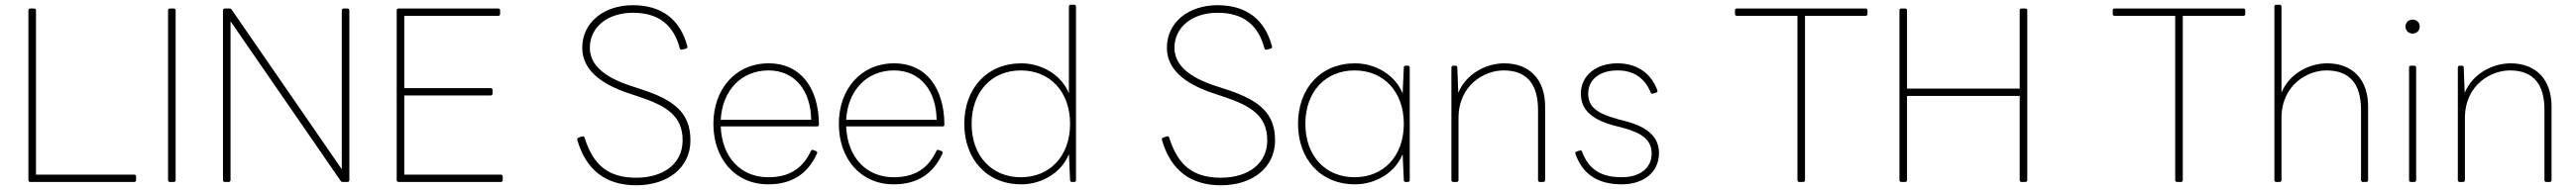

<svg xmlns="http://www.w3.org/2000/svg" viewBox="-20 -770 10885 804"><path d="M547 0C552 0 555 -3 555 -8V-23C555 -28 552 -31 547 -31H132V-726C132 -731 129 -734 124 -734H108C103 -734 100 -731 100 -726V-8C100 -3 103 0 108 0Z M714 0C719 0 722 -3 722 -8V-726C722 -731 719 -734 714 -734H698C693 -734 690 -731 690 -726V-8C690 -3 693 0 698 0Z M946 0C951 0 954 -3 954 -8V-680L1419 -5C1422 -1 1424 0 1428 0H1448C1453 0 1456 -3 1456 -8V-726C1456 -731 1453 -734 1448 -734H1432C1427 -734 1424 -731 1424 -726V-54L959 -729C956 -733 954 -734 950 -734H930C925 -734 922 -731 922 -726V-8C922 -3 925 0 930 0Z M2096 0C2101 0 2104 -3 2104 -8V-23C2104 -28 2101 -31 2096 -31H1688V-366H2053C2058 -366 2061 -369 2061 -374V-389C2061 -394 2058 -397 2053 -397H1688V-703H2085C2090 -703 2093 -706 2093 -711V-726C2093 -731 2090 -734 2085 -734H1664C1659 -734 1656 -731 1656 -726V-8C1656 -3 1659 0 1664 0Z M2668 14C2802 14 2897 -61 2897 -176C2897 -289 2833 -345 2693 -391L2647 -406C2530 -444 2472 -497 2472 -568C2472 -655 2547 -716 2654 -716C2760 -716 2825 -667 2852 -566C2853 -561 2857 -559 2862 -560L2878 -564C2883 -565 2885 -569 2884 -574C2854 -688 2775 -748 2654 -748C2531 -748 2440 -675 2440 -568C2440 -479 2511 -417 2637 -375L2682 -360C2795 -322 2864 -280 2864 -176C2864 -78 2784 -18 2668 -18C2552 -18 2487 -69 2450 -187C2448 -193 2445 -194 2440 -193L2425 -188C2420 -186 2418 -183 2419 -178C2456 -49 2541 14 2668 14Z M3226 10C3325 10 3393 -34 3432 -121C3434 -125 3432 -129 3427 -131L3416 -135C3412 -137 3408 -136 3406 -131C3373 -61 3319 -20 3226 -20C3109 -20 3030 -105 3025 -235H3432C3437 -235 3440 -238 3440 -243C3439 -394 3366 -502 3227 -502C3088 -502 2994 -393 2994 -246C2994 -99 3085 10 3226 10ZM3227 -472C3340 -472 3406 -384 3407 -263H3025C3032 -390 3114 -472 3227 -472Z M3756 10C3855 10 3923 -34 3962 -121C3964 -125 3962 -129 3957 -131L3946 -135C3942 -137 3938 -136 3936 -131C3903 -61 3849 -20 3756 -20C3639 -20 3560 -105 3555 -235H3962C3967 -235 3970 -238 3970 -243C3969 -394 3896 -502 3757 -502C3618 -502 3524 -393 3524 -246C3524 -99 3615 10 3756 10ZM3757 -472C3870 -472 3936 -384 3937 -263H3555C3562 -390 3644 -472 3757 -472Z M4295 10C4383 10 4466 -41 4496 -118L4501 -8C4501 -2 4504 0 4509 0H4518C4523 0 4526 -3 4526 -8V-742C4526 -747 4523 -750 4518 -750H4504C4499 -750 4496 -747 4496 -742V-375C4465 -452 4383 -502 4295 -502C4148 -502 4054 -394 4054 -246C4054 -98 4148 10 4295 10ZM4293 -20C4170 -20 4085 -110 4085 -246C4085 -382 4170 -472 4293 -472C4416 -472 4501 -382 4501 -246C4501 -110 4416 -20 4293 -20Z M5138 14C5272 14 5367 -61 5367 -176C5367 -289 5303 -345 5163 -391L5117 -406C5000 -444 4942 -497 4942 -568C4942 -655 5017 -716 5124 -716C5230 -716 5295 -667 5322 -566C5323 -561 5327 -559 5332 -560L5348 -564C5353 -565 5355 -569 5354 -574C5324 -688 5245 -748 5124 -748C5001 -748 4910 -675 4910 -568C4910 -479 4981 -417 5107 -375L5152 -360C5265 -322 5334 -280 5334 -176C5334 -78 5254 -18 5138 -18C5022 -18 4957 -69 4920 -187C4918 -193 4915 -194 4910 -193L4895 -188C4890 -186 4888 -183 4889 -178C4926 -49 5011 14 5138 14Z M5705 10C5793 10 5876 -41 5906 -118L5911 -8C5911 -2 5914 0 5919 0H5928C5933 0 5936 -3 5936 -8V-484C5936 -489 5933 -492 5928 -492H5919C5914 -492 5911 -490 5911 -484L5906 -374C5876 -451 5793 -502 5705 -502C5558 -502 5464 -394 5464 -246C5464 -98 5558 10 5705 10ZM5703 -20C5580 -20 5495 -110 5495 -246C5495 -382 5580 -472 5703 -472C5826 -472 5911 -382 5911 -246C5911 -110 5826 -20 5703 -20Z M6134 0C6139 0 6142 -3 6142 -8V-270C6142 -411 6252 -472 6332 -472C6432 -472 6478 -413 6478 -305V-8C6478 -3 6481 0 6486 0H6500C6505 0 6508 -3 6508 -8V-319C6508 -433 6443 -502 6335 -502C6261 -502 6175 -460 6141 -377L6137 -484C6137 -490 6134 -492 6129 -492H6120C6115 -492 6112 -489 6112 -484V-8C6112 -3 6115 0 6120 0Z M6832 10C6925 10 6989 -42 6989 -122C6989 -187 6946 -231 6849 -257L6818 -265C6722 -291 6690 -320 6690 -374C6690 -433 6738 -472 6814 -472C6879 -472 6927 -443 6954 -379C6956 -374 6959 -372 6964 -374L6977 -378C6982 -380 6984 -383 6982 -388C6954 -466 6889 -502 6814 -502C6719 -502 6659 -447 6659 -374C6659 -307 6703 -264 6802 -238L6837 -229C6919 -207 6958 -177 6958 -120C6958 -55 6903 -20 6832 -20C6744 -20 6692 -53 6664 -128C6662 -133 6660 -135 6654 -133L6641 -129C6636 -127 6634 -124 6636 -119C6667 -30 6734 10 6832 10Z M7598 0C7603 0 7606 -3 7606 -8V-703H7862C7867 -703 7870 -706 7870 -711V-726C7870 -731 7867 -734 7862 -734H7318C7313 -734 7310 -731 7310 -726V-711C7310 -706 7313 -703 7318 -703H7574V-8C7574 -3 7577 0 7582 0Z M8029 0C8034 0 8037 -3 8037 -8V-364H8513V-8C8513 -3 8516 0 8521 0H8537C8542 0 8545 -3 8545 -8V-726C8545 -731 8542 -734 8537 -734H8521C8516 -734 8513 -731 8513 -726V-395H8037V-726C8037 -731 8034 -734 8029 -734H8013C8008 -734 8005 -731 8005 -726V-8C8005 -3 8008 0 8013 0Z M9194 0C9199 0 9202 -3 9202 -8V-703H9458C9463 -703 9466 -706 9466 -711V-726C9466 -731 9463 -734 9458 -734H8914C8909 -734 8906 -731 8906 -726V-711C8906 -706 8909 -703 8914 -703H9170V-8C9170 -3 9173 0 9178 0Z M9611 0C9616 0 9619 -3 9619 -8V-270C9619 -411 9729 -472 9809 -472C9909 -472 9955 -413 9955 -305V-8C9955 -3 9958 0 9963 0H9977C9982 0 9985 -3 9985 -8V-319C9985 -433 9920 -502 9812 -502C9739 -502 9653 -461 9619 -378V-742C9619 -747 9616 -750 9611 -750H9597C9592 -750 9589 -747 9589 -742V-8C9589 -3 9592 0 9597 0Z M10173 -628C10190 -628 10203 -640 10203 -658C10203 -675 10190 -687 10173 -687C10156 -687 10143 -675 10143 -658C10143 -640 10156 -628 10173 -628ZM10180 0C10185 0 10188 -3 10188 -8V-484C10188 -489 10185 -492 10180 -492H10166C10161 -492 10158 -489 10158 -484V-8C10158 -3 10161 0 10166 0Z M10386 0C10391 0 10394 -3 10394 -8V-270C10394 -411 10504 -472 10584 -472C10684 -472 10730 -413 10730 -305V-8C10730 -3 10733 0 10738 0H10752C10757 0 10760 -3 10760 -8V-319C10760 -433 10695 -502 10587 -502C10513 -502 10427 -460 10393 -377L10389 -484C10389 -490 10386 -492 10381 -492H10372C10367 -492 10364 -489 10364 -484V-8C10364 -3 10367 0 10372 0Z"/></svg>

Font: LINE Seed Sans TH Thin
Style: Regular
Weight: 250
Designer: Dalton Maag Ltd | Thai characters by Cadson Demak Co.,Ltd.
Foundry: Dalton Maag Ltd
Version: Version 1.003